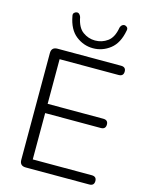

<svg xmlns="http://www.w3.org/2000/svg" viewBox="-136 -1018 848 1101"><g transform="rotate(15 288.5 -467.5)"><path d="M127 0Q91 0 91 -36V-669Q91 -705 127 -705H504Q533 -705 533 -678Q533 -650 504 -650H154V-385H484Q513 -385 513 -358Q513 -330 484 -330H154V-55H504Q533 -55 533 -28Q533 0 504 0ZM322 -760Q266 -760 220.5 -795.5Q175 -831 161 -908Q158 -920 164.5 -927Q171 -934 180 -935Q189 -936 195.5 -929.5Q202 -923 205 -914Q216 -854 249 -830Q282 -806 322 -806Q363 -806 396 -830Q429 -854 439 -914Q446 -935 464 -935Q473 -934 479.5 -927Q486 -920 483 -908Q469 -831 423.5 -795.5Q378 -760 322 -760Z"/></g></svg>

Font: Chiron GoRound TC L
Style: Regular
Weight: 300
Designer: Ryoko NISHIZUKA 西塚涼子 (kana, bopomofo & ideographs); Paul D. Hunt (Latin, Greek & Cyrillic); Sandoll Communications 산돌커뮤니
Foundry: Adobe
Version: Version 1.000;hotconv 1.1.1;makeotfexe 2.6.0